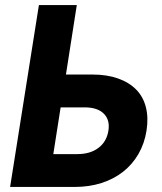

<svg xmlns="http://www.w3.org/2000/svg" viewBox="-20 -740 640 760"><path d="M409 -222Q416 -265 391 -290Q366 -315 315 -315H220L191 -130H286Q337 -130 369.5 -154.5Q402 -179 409 -222ZM284 -720 241 -445H345Q403 -445 447 -429.5Q491 -414 519 -385.5Q547 -357 557.5 -315.5Q568 -274 560 -223Q552 -172 528 -130.5Q504 -89 467 -60Q430 -31 381.5 -15.5Q333 0 275 0H20L134 -720Z"/></svg>

Font: JetBrains Mono ExtraBold
Style: Italic
Weight: 800
Designer: Philipp Nurullin, Konstantin Bulenkov
Foundry: JetBrains
Version: Version 1.000; ttfautohint (v1.8.3)